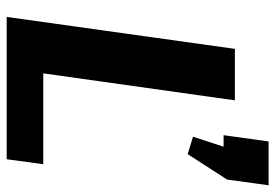

<svg xmlns="http://www.w3.org/2000/svg" viewBox="-148 -696 844 589"><g transform="rotate(90 274.5 -402.0)"><path d="M170.4 -112.2H484.2L469 0H32.4L130.4 -700H288.3L193.3 -25.4ZM548.9 -803.5 531.3 -676.1 453.4 -555.3 399.9 -571.6 461.9 -761.5 488.7 -665.4H395.2L414.4 -803.5Z"/></g></svg>

Font: Pathway Extreme 8pt Thin
Style: Italic
Weight: 100
Italic angle: -8°
Designer: Eduardo Rodriguez Tunni
Foundry: Eduardo Rodriguez Tunni
Version: Version 1.000